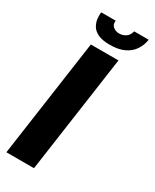

<svg xmlns="http://www.w3.org/2000/svg" viewBox="-194 -786 675 837"><g transform="rotate(30 144.0 -367.5)"><path d="M-2 0 82 -591H221L137 0ZM154 -631Q116 -631 94 -641.5Q72 -652 62.5 -668.5Q53 -685 51 -702.5Q49 -720 51 -735H124Q121 -715 134 -704.5Q147 -694 164 -694Q183 -694 197.5 -704Q212 -714 217 -735H290Q286 -707 270.5 -683Q255 -659 226 -645Q197 -631 154 -631Z"/></g></svg>

Font: Alumni Sans ExtraBold
Style: Italic
Weight: 800
Italic angle: -8°
Designer: Robert E. Leuschke
Foundry: Robert E. Leuschke
Version: Version 1.016